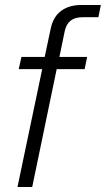

<svg xmlns="http://www.w3.org/2000/svg" viewBox="-20 -749 424 769"><path d="M50 0 149 -472H55L66 -521H159L183 -634Q193 -682 225 -705.5Q257 -729 305 -729H384L374 -680H311Q280 -680 262.5 -666Q245 -652 239 -623L218 -521H329L319 -472H207L109 0Z"/></svg>

Font: Mona Sans ExtraLight Light
Style: Italic
Weight: 300
Italic angle: -11.6951°
Version: Version 2.000